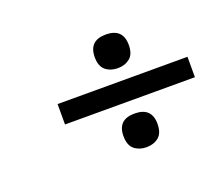

<svg xmlns="http://www.w3.org/2000/svg" viewBox="-63 -452 540 466"><g transform="rotate(-20 207.0 -218.5)"><path d="M413.6 -192.4H78.1V-245.1H413.6ZM245.6 -159.7Q289.6 -159.7 289.6 -117.2Q289.6 -93.3 276.9 -83Q264.2 -72.8 245.6 -72.8Q227.1 -72.8 214.4 -83Q201.7 -93.3 201.7 -117.2Q201.7 -159.7 245.6 -159.7ZM245.6 -363.8Q289.6 -363.8 289.6 -320.8Q289.6 -297.4 276.9 -287.1Q264.2 -276.9 245.6 -276.9Q227.1 -276.9 214.4 -287.1Q201.7 -297.4 201.7 -320.8Q201.7 -363.8 245.6 -363.8Z"/></g></svg>

Font: Meera
Style: Regular
Weight: 400
Designer: Hussain KH and Suresh P for Swathanthra Malayalam Computing (SMC)
Version: 7.0.0+20160512